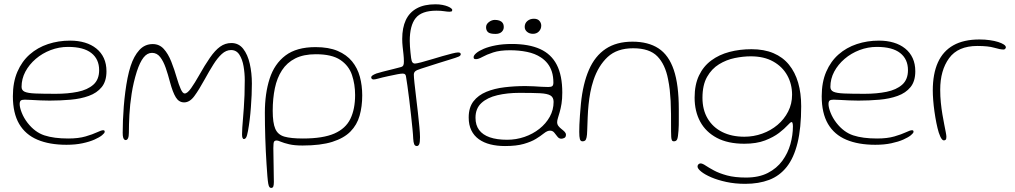

<svg xmlns="http://www.w3.org/2000/svg" viewBox="-20 -664 4846 917"><path d="M297.5 27.5Q216 27.5 158.8 3.2Q101.5 -21 71.5 -72.2Q41.5 -123.5 41.5 -204.5Q41.5 -271.5 63 -321.2Q84.5 -371 122 -404Q159.5 -437 209.2 -453.5Q259 -470 315 -470Q353.5 -470 385.2 -460.5Q417 -451 440.2 -432.2Q463.5 -413.5 476 -386.2Q488.5 -359 488.5 -323.5Q488.5 -276 465.8 -248Q443 -220 404.2 -206Q365.5 -192 317 -187.8Q268.5 -183.5 217 -183.5Q198 -183.5 173.2 -184.5Q148.5 -185.5 127.5 -186.8Q106.5 -188 98.5 -188Q84 -188 79 -183.5Q74 -179 74 -167Q74 -150.5 83.8 -125.8Q93.5 -101 111.5 -77.5Q146.5 -32.5 192 -17.5Q237.5 -2.5 306 -2.5Q355 -2.5 389 -12.5Q423 -22.5 443.5 -32.2Q464 -42 473 -42Q477 -42 478.5 -40.2Q480 -38.5 480 -34.5Q480 -28.5 467.5 -18.2Q455 -8 431.5 2.5Q408 13 374.2 20.2Q340.5 27.5 297.5 27.5ZM246.5 -216Q304.5 -216 351.2 -225.5Q398 -235 425.8 -259.5Q453.5 -284 453.5 -329Q453.5 -381.5 416.2 -410.8Q379 -440 305 -440Q262 -440 222 -424.8Q182 -409.5 150.8 -382.8Q119.5 -356 101.2 -321.8Q83 -287.5 83 -249Q83 -232.5 98 -225.8Q113 -219 148.8 -217.5Q184.5 -216 246.5 -216Z M580 5Q577 5 573.8 2.5Q570.5 0 568.2 -7.5Q566 -15 566 -30Q566 -57 567.2 -89.2Q568.5 -121.5 571.2 -156.2Q574 -191 578.5 -225.5Q583 -260 589.2 -291.5Q595.5 -323 604 -349Q619.5 -396.5 645.5 -425Q671.5 -453.5 709.5 -453.5Q741 -453.5 762 -430.5Q783 -407.5 798 -369.8Q813 -332 825.5 -288.5Q833.5 -261 843 -239.2Q852.5 -217.5 862 -217.5Q875 -217.5 893 -243.2Q911 -269 929 -301Q958.5 -353.5 982.8 -388.5Q1007 -423.5 1031.2 -441Q1055.5 -458.5 1085 -458.5Q1120 -458.5 1141.5 -431Q1163 -403.5 1173 -359.2Q1183 -315 1183 -265Q1183 -239.5 1181.8 -210.2Q1180.5 -181 1178.2 -150.8Q1176 -120.5 1172.5 -92Q1169 -63.5 1164.5 -39Q1160 -14.5 1155.5 -7.2Q1151 0 1145 0Q1140.5 0 1138.2 -5.8Q1136 -11.5 1136 -22.5Q1136 -36 1137.2 -54.8Q1138.5 -73.5 1140.5 -97Q1142.5 -120.5 1144.5 -148.8Q1146.5 -177 1147.8 -210Q1149 -243 1149 -280.5Q1149 -314.5 1143.2 -347.8Q1137.5 -381 1123.2 -403Q1109 -425 1083.5 -425Q1060 -425 1039.2 -406Q1018.5 -387 998.8 -355.5Q979 -324 958.5 -286.5Q930 -234.5 908 -204.8Q886 -175 859.5 -175Q834.5 -175 819.8 -199Q805 -223 792 -271.5Q782.5 -308 771.5 -339.8Q760.5 -371.5 745 -391.5Q729.5 -411.5 706 -411.5Q683 -411.5 665.5 -389.2Q648 -367 633.5 -322.5Q617 -270 608.8 -216.8Q600.5 -163.5 598 -115.5Q595.5 -67.5 595.5 -29.5Q595.5 -12.5 591.5 -3.8Q587.5 5 580 5Z M1275 233.5Q1270 233.5 1266.8 229.5Q1263.5 225.5 1261.2 213.2Q1259 201 1257 176.5Q1255 150 1253 119.8Q1251 89.5 1249.5 58Q1248 26.5 1247 -5.5Q1246 -37.5 1245.5 -67.8Q1245 -98 1245 -125.5Q1245 -217.5 1267.8 -288.2Q1290.5 -359 1343.5 -399Q1396.5 -439 1487 -439Q1550 -439 1592.8 -420.8Q1635.5 -402.5 1661.5 -370.8Q1687.5 -339 1698.8 -297.2Q1710 -255.5 1710 -208.5Q1710 -155.5 1697.5 -111.5Q1685 -67.5 1653.8 -35.8Q1622.5 -4 1567 13.5Q1511.5 31 1425 31Q1386 31 1360.8 25Q1335.5 19 1321.5 13Q1307.5 7 1302 7Q1292.5 7 1289 12.5Q1285.5 18 1285.5 43.5Q1285.5 53 1286 76.2Q1286.5 99.5 1286.8 126.2Q1287 153 1287.5 175Q1288 197 1288 204.5Q1288 219 1285.5 226.2Q1283 233.5 1275 233.5ZM1426.5 -2.5Q1522.5 -2.5 1576.8 -26.2Q1631 -50 1653.5 -96.5Q1676 -143 1676 -210Q1676 -261.5 1661 -306Q1646 -350.5 1605.5 -377.8Q1565 -405 1488.5 -405Q1430 -405 1390.2 -385Q1350.5 -365 1326.8 -328.5Q1303 -292 1292.8 -242.8Q1282.5 -193.5 1282.5 -135Q1282.5 -77 1294.8 -48.8Q1307 -20.5 1338.2 -11.5Q1369.5 -2.5 1426.5 -2.5Z M1971 33.5Q1962 33.5 1958.2 24.8Q1954.5 16 1953.5 -2.5Q1953 -18.5 1950 -48.5Q1947 -78.5 1943 -115.2Q1939 -152 1934.5 -188.5Q1930 -225 1925.8 -254.5Q1921.5 -284 1919 -299Q1918 -306 1914.5 -309.2Q1911 -312.5 1903 -312.5Q1895 -312.5 1878.8 -309.5Q1862.5 -306.5 1833 -300Q1803 -293.5 1787.5 -289Q1772 -284.5 1764 -284.5Q1761.5 -284.5 1759 -285.5Q1756.5 -286.5 1754.8 -288.8Q1753 -291 1753 -294.5Q1753 -299.5 1759 -303.8Q1765 -308 1777.5 -313Q1785.5 -316 1809.2 -322Q1833 -328 1858.2 -334.2Q1883.5 -340.5 1896 -344Q1903 -346 1906 -351.5Q1909 -357 1909 -369.5Q1909 -387 1907 -405Q1905 -423 1903 -441.2Q1901 -459.5 1901 -478Q1901 -531.5 1918.2 -568.2Q1935.5 -605 1970.8 -624.2Q2006 -643.5 2059.5 -643.5Q2078.5 -643.5 2093.5 -640.5Q2108.5 -637.5 2118.8 -633.2Q2129 -629 2134.5 -624.5Q2140 -620 2140 -617Q2140 -610.5 2136 -609.2Q2132 -608 2126.5 -608Q2117 -608 2101.2 -610.5Q2085.5 -613 2064.5 -613Q1993.5 -613 1965.2 -577.5Q1937 -542 1937 -468.5Q1937 -456 1938 -441.5Q1939 -427 1940.5 -413Q1942 -399 1943.5 -387Q1945.5 -371.5 1950 -366Q1954.5 -360.5 1962 -360.5Q1968.5 -360.5 1991 -366.2Q2013.5 -372 2044.5 -381.5Q2068.5 -389 2094 -396.2Q2119.5 -403.5 2139.5 -408.5Q2159.5 -413.5 2167.5 -413.5Q2174 -413.5 2177.2 -411.5Q2180.5 -409.5 2180.5 -405Q2180.5 -398 2170.2 -393.5Q2160 -389 2127 -379Q2105.5 -372.5 2072.8 -362.2Q2040 -352 1991 -336Q1970 -329.5 1963.2 -323.5Q1956.5 -317.5 1956.5 -307.5Q1956.5 -296 1959.5 -267.8Q1962.5 -239.5 1967 -202.5Q1971.5 -165.5 1975.8 -127.5Q1980 -89.5 1983 -57.8Q1986 -26 1986 -9Q1986 16.5 1982 25Q1978 33.5 1971 33.5Z M2392 33.5Q2353.5 33.5 2321.8 25.5Q2290 17.5 2266.8 0.8Q2243.5 -16 2231 -41.8Q2218.5 -67.5 2218.5 -103Q2218.5 -150.5 2241.2 -180Q2264 -209.5 2302.8 -225.5Q2341.5 -241.5 2390 -247.2Q2438.5 -253 2490 -253Q2509 -253 2529.2 -251.8Q2549.5 -250.5 2567.5 -249.5Q2585.5 -248.5 2598.5 -248.5Q2613 -248.5 2618 -253Q2623 -257.5 2623 -269.5Q2623 -298.5 2615.8 -321.2Q2608.5 -344 2595 -361Q2581.5 -378 2563 -390Q2535 -408.5 2497 -416.2Q2459 -424 2416 -424Q2367 -424 2335.2 -413.5Q2303.5 -403 2284.2 -392.2Q2265 -381.5 2253.5 -381.5Q2247 -381.5 2244.5 -383.5Q2242 -385.5 2242 -391Q2242 -399.5 2254.5 -410.2Q2267 -421 2290.5 -431Q2314 -441 2348 -447.5Q2382 -454 2424.5 -454Q2506 -454 2559.5 -429.8Q2613 -405.5 2639.2 -354.5Q2665.5 -303.5 2665.5 -222Q2665.5 -191.5 2661.8 -168.5Q2658 -145.5 2653.2 -129Q2648.5 -112.5 2644.8 -100.8Q2641 -89 2641 -80.5Q2641 -70 2647.2 -62Q2653.5 -54 2662 -47.5Q2670.5 -41 2676.8 -34.5Q2683 -28 2683 -20.5Q2683 -9 2675.2 -5.2Q2667.5 -1.5 2661 -1.5Q2650 -1.5 2642.5 -11.2Q2635 -21 2627.2 -30.5Q2619.5 -40 2607 -40Q2600.5 -40 2593.8 -37.2Q2587 -34.5 2575.5 -25.5Q2562 -14.5 2539.8 -0.8Q2517.5 13 2482 23.2Q2446.5 33.5 2392 33.5ZM2402 3.5Q2445 3.5 2485 -10.2Q2525 -24 2556.2 -48.8Q2587.5 -73.5 2605.8 -106.5Q2624 -139.5 2624 -177.5Q2624 -199 2609 -208Q2594 -217 2558.5 -218.8Q2523 -220.5 2460.5 -220.5Q2403 -220.5 2355.2 -209.2Q2307.5 -198 2279.2 -172Q2251 -146 2251 -101.5Q2251 -66.5 2268.2 -43.2Q2285.5 -20 2319.2 -8.2Q2353 3.5 2402 3.5ZM2346.5 -502Q2320.5 -502 2311 -510.2Q2301.5 -518.5 2301.5 -534Q2301.5 -548.5 2315.2 -558.8Q2329 -569 2343.5 -569Q2355 -569 2364.8 -565.8Q2374.5 -562.5 2380.2 -555Q2386 -547.5 2386 -534.5Q2386 -521 2375.8 -511.5Q2365.5 -502 2346.5 -502ZM2525.5 -502.5Q2508.5 -502.5 2497.2 -512Q2486 -521.5 2486 -535.5Q2486 -553 2498.8 -563.8Q2511.5 -574.5 2530 -574.5Q2547.5 -574.5 2556.2 -564.5Q2565 -554.5 2565 -541.5Q2565 -525.5 2554 -514Q2543 -502.5 2525.5 -502.5Z M2762 11Q2752.5 11 2749.5 0.2Q2746.5 -10.5 2746.5 -34.5Q2746.5 -49 2747.2 -68.2Q2748 -87.5 2749.8 -112.8Q2751.5 -138 2754.5 -169Q2764 -264.5 2792.8 -330.5Q2821.5 -396.5 2873 -430.8Q2924.5 -465 3000.5 -465Q3076 -465 3125 -433Q3174 -401 3198 -330.2Q3222 -259.5 3222 -142.5Q3222 -119.5 3222 -100.5Q3222 -81.5 3221.8 -66.5Q3221.5 -51.5 3220.5 -40Q3218.5 -10 3214.5 0.5Q3210.5 11 3198 11Q3192 11 3189.2 6Q3186.5 1 3185.8 -9.8Q3185 -20.5 3185 -37.5Q3185 -84 3184.8 -119Q3184.5 -154 3183 -181.8Q3181.5 -209.5 3178.8 -234.5Q3176 -259.5 3170.5 -286.5Q3157 -356.5 3119.5 -395Q3082 -433.5 3004 -433.5Q2927 -433.5 2882.2 -391.8Q2837.5 -350 2814.5 -281Q2805 -252.5 2799.5 -223.2Q2794 -194 2791 -164.2Q2788 -134.5 2786.8 -103.5Q2785.5 -72.5 2784.5 -40.5Q2784 -19 2781.5 -7.8Q2779 3.5 2774.5 7.2Q2770 11 2762 11Z M3539 214Q3490.5 214 3449 205Q3407.5 196 3376.8 182.8Q3346 169.5 3328.8 155.5Q3311.5 141.5 3311.5 131.5Q3311.5 127 3313.5 123.8Q3315.5 120.5 3318.8 118.5Q3322 116.5 3326 116.5Q3335 116.5 3350.2 126.8Q3365.5 137 3390 150.2Q3414.5 163.5 3452 173.8Q3489.5 184 3543 184Q3604.5 184 3647.2 162Q3690 140 3716.5 103.8Q3743 67.5 3755 24.5Q3767 -18.5 3767 -61Q3767 -67.5 3766.2 -71.8Q3765.5 -76 3764.2 -78.5Q3763 -81 3760.5 -81Q3755.5 -81 3741.2 -65.2Q3727 -49.5 3700.8 -29.2Q3674.5 -9 3633.8 6.8Q3593 22.5 3535 22.5Q3456.5 22.5 3403.8 -5.5Q3351 -33.5 3324.2 -83Q3297.5 -132.5 3297.5 -197.5Q3297.5 -259.5 3318.5 -303.5Q3339.5 -347.5 3377 -375.2Q3414.5 -403 3463.8 -416Q3513 -429 3569 -429Q3629.5 -429 3674.2 -410Q3719 -391 3748.2 -355Q3777.5 -319 3792 -269Q3806.5 -219 3806.5 -156.5Q3806.5 -52.5 3789 18.8Q3771.5 90 3737.5 133Q3703.5 176 3653.8 195Q3604 214 3539 214ZM3535 -11Q3579.5 -11 3620.5 -25.8Q3661.5 -40.5 3693.5 -67.5Q3725.5 -94.5 3744.2 -131.2Q3763 -168 3763 -211.5Q3763 -262.5 3740 -304Q3717 -345.5 3673 -370.2Q3629 -395 3565.5 -395Q3529.5 -395 3489.2 -386.8Q3449 -378.5 3414 -357Q3379 -335.5 3357 -296.8Q3335 -258 3335 -197Q3335 -139.5 3359.8 -97.8Q3384.5 -56 3429.5 -33.5Q3474.5 -11 3535 -11Z M4160.5 27.5Q4079 27.5 4021.8 3.2Q3964.5 -21 3934.5 -72.2Q3904.5 -123.5 3904.5 -204.5Q3904.5 -271.5 3926 -321.2Q3947.5 -371 3985 -404Q4022.5 -437 4072.2 -453.5Q4122 -470 4178 -470Q4216.5 -470 4248.2 -460.5Q4280 -451 4303.2 -432.2Q4326.5 -413.5 4339 -386.2Q4351.5 -359 4351.5 -323.5Q4351.5 -276 4328.8 -248Q4306 -220 4267.2 -206Q4228.5 -192 4180 -187.8Q4131.5 -183.5 4080 -183.5Q4061 -183.5 4036.2 -184.5Q4011.5 -185.5 3990.5 -186.8Q3969.5 -188 3961.5 -188Q3947 -188 3942 -183.5Q3937 -179 3937 -167Q3937 -150.5 3946.8 -125.8Q3956.5 -101 3974.5 -77.5Q4009.5 -32.5 4055 -17.5Q4100.5 -2.5 4169 -2.5Q4218 -2.5 4252 -12.5Q4286 -22.5 4306.5 -32.2Q4327 -42 4336 -42Q4340 -42 4341.5 -40.2Q4343 -38.5 4343 -34.5Q4343 -28.5 4330.5 -18.2Q4318 -8 4294.5 2.5Q4271 13 4237.2 20.2Q4203.5 27.5 4160.5 27.5ZM4109.5 -216Q4167.5 -216 4214.2 -225.5Q4261 -235 4288.8 -259.5Q4316.5 -284 4316.5 -329Q4316.5 -381.5 4279.2 -410.8Q4242 -440 4168 -440Q4125 -440 4085 -424.8Q4045 -409.5 4013.8 -382.8Q3982.5 -356 3964.2 -321.8Q3946 -287.5 3946 -249Q3946 -232.5 3961 -225.8Q3976 -219 4011.8 -217.5Q4047.5 -216 4109.5 -216Z M4488 6.5Q4483.5 6.5 4479.2 1.8Q4475 -3 4471 -11.5Q4467 -20 4463.5 -31Q4457.5 -50.5 4452.2 -76.8Q4447 -103 4443 -131.2Q4439 -159.5 4437 -185.8Q4435 -212 4435 -231.5Q4435 -311.5 4459.5 -365.8Q4484 -420 4533.5 -447.8Q4583 -475.5 4658 -475.5Q4684.5 -475.5 4707.2 -472.2Q4730 -469 4747.2 -463.5Q4764.5 -458 4774.2 -451.5Q4784 -445 4784 -438Q4784 -435.5 4782.5 -433Q4781 -430.5 4778.5 -429Q4776 -427.5 4773 -427.5Q4757 -427.5 4728.5 -436Q4700 -444.5 4648 -444.5Q4555.5 -444.5 4513 -386.2Q4470.5 -328 4470.5 -235.5Q4470.5 -203.5 4473.5 -173.8Q4476.5 -144 4481 -117.5Q4485.5 -91 4489.8 -69.5Q4494 -48 4497 -32.8Q4500 -17.5 4500 -10.5Q4500 1 4496 3.8Q4492 6.5 4488 6.5Z"/></svg>

Font: Gluten Thin
Style: Regular
Weight: 100
Designer: Tyler Finck
Foundry: Etcetera Type Company
Version: Version 1.300